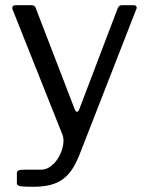

<svg xmlns="http://www.w3.org/2000/svg" viewBox="-20 -550 570 735"><path d="M106.3 165Q76.8 165 60.7 163.2Q44.6 161.3 44.6 151.7V112.8Q44.6 106 50.2 102.8Q55.8 99.6 73.3 99.6H136.3Q158.4 99.6 176.4 85.1Q194.3 70.7 206.1 49.1Q217.9 27.4 221.7 4.5Q225.6 -18.4 218.7 -35.3L28.3 -513.3Q25.8 -520 28.4 -525Q31 -530 39.3 -530H101.1Q107.2 -530 111.3 -527.3Q115.4 -524.5 116.9 -518.7L266.4 -130.8Q270.2 -121.8 275.2 -122Q280.2 -122.3 284.2 -133.7L431 -519.4Q433.6 -524.5 436.8 -527.3Q440.1 -530 445.4 -530H492.2Q499.1 -530 502 -525.3Q504.8 -520.7 502 -515.5L282.3 47.3Q267.9 82.7 250.7 105.7Q233.6 128.6 212.4 141.5Q191.2 154.3 165.2 159.7Q139.2 165 106.3 165Z"/></svg>

Font: Libre Franklin Thin
Style: Regular
Weight: 100
Designer: Pablo Impallari, Rodrigo Fuenzalida, Nhung Nguyen
Foundry: Impallari Type
Version: Version 3.000